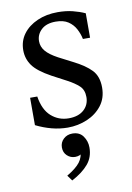

<svg xmlns="http://www.w3.org/2000/svg" viewBox="-88 -586 618 898"><g transform="rotate(-10 221.0 -136.5)"><path d="M204 10Q166 10 128 0Q90 -10 54 -28V-158H88Q98 -94 133 -63Q168 -32 216 -32Q262 -32 288 -55.5Q314 -79 314 -116Q314 -150 293.5 -169Q273 -188 239 -206L171 -242Q107 -277 84 -309.5Q61 -342 61 -382Q61 -426 85.5 -459Q110 -492 153 -511Q196 -530 250 -530Q289 -530 321 -522Q353 -514 379 -502V-386H345Q340 -411 327.5 -434.5Q315 -458 292.5 -473Q270 -488 233 -488Q189 -488 165 -465.5Q141 -443 141 -411Q141 -385 158.5 -364Q176 -343 215 -322L281 -288Q337 -260 365.5 -230Q394 -200 394 -147Q394 -97 367 -62Q340 -27 296.5 -8.5Q253 10 204 10ZM181 257 162 231Q206 205 224.5 181Q243 157 243 123L268 96Q268 120 252.5 135.5Q237 151 214 151Q192 151 176 136Q160 121 160 97Q160 73 177 57Q194 41 219 41Q253 41 270 65Q287 89 287 119Q287 165 259.5 197.5Q232 230 181 257Z"/></g></svg>

Font: Hedvig Letters Serif 18pt
Style: Regular
Weight: 400
Designer: Alexander Örn & Tor Weibull
Foundry: Kanon Foundry
Version: Version 1.000